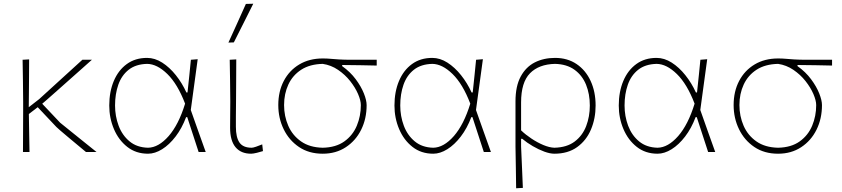

<svg xmlns="http://www.w3.org/2000/svg" viewBox="-20 -814 4508 1028"><path d="M103 0Q103.5 -56.5 103.5 -108.5Q103.5 -160.5 104 -221V-271Q103.5 -332.5 102.8 -385.2Q102 -438 101 -494L136 -496Q136 -455 135.5 -408Q135 -361 134.8 -316.8Q134.5 -272.5 134 -240L190 -283.5Q267.5 -354 322 -403.8Q376.5 -453.5 421 -494H472Q451 -475 418.8 -446.5Q386.5 -418 351.2 -386.5Q316 -355 284.2 -327Q252.5 -299 231 -280Q209.5 -261 206 -258.5L302 -157Q345 -122 393.5 -83.2Q442 -44.5 497 0H440.5Q420.5 -16.5 394.8 -38Q369 -59.5 344.2 -80.2Q319.5 -101 302.2 -115.8Q285 -130.5 282 -134L182 -240L134.5 -203.5Q135.5 -148.5 136.2 -100.2Q137 -52 138 0Z M772.5 9Q708 9 661.5 -27.5Q615 -64 590 -123Q565 -182 565 -249Q565 -322.5 589.2 -380.2Q613.5 -438 658.8 -471Q704 -504 767.5 -504Q809 -504 848.5 -478.8Q888 -453.5 921.5 -411.5Q955 -369.5 978 -319H984Q989.5 -369.5 994 -413.5Q998.5 -457.5 1002 -494L1038.5 -497Q1029.5 -430 1020 -361Q1010.5 -292 1001.5 -225Q1021 -169 1041.2 -112.8Q1061.5 -56.5 1081.5 0H1043.5Q1028 -47 1013 -93.5Q998 -140 982.5 -187H976.5Q954 -127 920.2 -83Q886.5 -39 848 -15Q809.5 9 772.5 9ZM772.5 -23Q829 -24 882.8 -85.2Q936.5 -146.5 971 -259Q931 -364 876 -417.8Q821 -471.5 767.5 -472Q707 -470.5 669 -440.5Q631 -410.5 613.5 -360.5Q596 -310.5 596 -249Q596 -192 615.2 -140.8Q634.5 -89.5 673.8 -57Q713 -24.5 772.5 -23Z M1324.5 9Q1270 9 1241 -26Q1212 -61 1212 -130Q1212 -173.5 1212.5 -205Q1213 -236.5 1213 -271Q1212.5 -332.5 1211.8 -385.2Q1211 -438 1210 -494L1245 -496Q1245 -446 1244.5 -388Q1244 -330 1243.8 -277.5Q1243.5 -225 1243 -191V-135Q1243 -78.5 1262.2 -50.8Q1281.5 -23 1327.5 -23Q1335 -23 1351 -28.5Q1367 -34 1384 -41L1388 -5Q1376.5 -1 1355.8 4Q1335 9 1324.5 9ZM1203 -586Q1226.5 -637.5 1250 -689.5Q1273.5 -741.5 1296.5 -793L1336 -794Q1310 -742 1284 -690.2Q1258 -638.5 1232 -587Z M1708 9Q1634 9 1580.8 -27Q1527.5 -63 1498.8 -122.2Q1470 -181.5 1470 -251.5Q1470 -324.5 1499.5 -380.8Q1529 -437 1582.5 -469Q1636 -501 1708 -501Q1731 -501 1749.5 -499.2Q1768 -497.5 1794.2 -495.8Q1820.5 -494 1866 -494H1997V-463Q1955 -464 1909.5 -464.8Q1864 -465.5 1812 -466V-460Q1855.5 -429 1884.5 -390Q1913.5 -351 1928.2 -314Q1943 -277 1943 -251Q1943 -178.5 1913.8 -119.5Q1884.5 -60.5 1831.5 -25.8Q1778.5 9 1708 9ZM1708 -23Q1778.5 -24.5 1823.8 -57Q1869 -89.5 1890.5 -141Q1912 -192.5 1912 -251Q1912 -276 1897 -310.8Q1882 -345.5 1854.8 -380Q1827.5 -414.5 1790 -440Q1752.5 -465.5 1708 -472Q1639 -470.5 1593 -440.8Q1547 -411 1524 -361.5Q1501 -312 1501 -251.5Q1501 -192 1523.5 -140.5Q1546 -89 1592 -56.8Q1638 -24.5 1708 -23Z M2299.5 9Q2235 9 2188.5 -27.5Q2142 -64 2117 -123Q2092 -182 2092 -249Q2092 -322.5 2116.2 -380.2Q2140.5 -438 2185.8 -471Q2231 -504 2294.5 -504Q2336 -504 2375.5 -478.8Q2415 -453.5 2448.5 -411.5Q2482 -369.5 2505 -319H2511Q2516.5 -369.5 2521 -413.5Q2525.5 -457.5 2529 -494L2565.5 -497Q2556.5 -430 2547 -361Q2537.5 -292 2528.5 -225Q2548 -169 2568.2 -112.8Q2588.5 -56.5 2608.5 0H2570.5Q2555 -47 2540 -93.5Q2525 -140 2509.5 -187H2503.5Q2481 -127 2447.2 -83Q2413.5 -39 2375 -15Q2336.5 9 2299.5 9ZM2299.5 -23Q2356 -24 2409.8 -85.2Q2463.5 -146.5 2498 -259Q2458 -364 2403 -417.8Q2348 -471.5 2294.5 -472Q2234 -470.5 2196 -440.5Q2158 -410.5 2140.5 -360.5Q2123 -310.5 2123 -249Q2123 -192 2142.2 -140.8Q2161.5 -89.5 2200.8 -57Q2240 -24.5 2299.5 -23Z M2743.5 194Q2743 141.5 2742 88.2Q2741 35 2740 -29V-271Q2740 -352.5 2767.8 -404Q2795.5 -455.5 2843.2 -479.8Q2891 -504 2951.5 -504Q3018.5 -504 3067.2 -471Q3116 -438 3142.5 -380.2Q3169 -322.5 3169 -249Q3169 -179.5 3144.2 -120.8Q3119.5 -62 3070.2 -26.5Q3021 9 2948 9Q2925 9 2894.2 -2.2Q2863.5 -13.5 2832.2 -31.8Q2801 -50 2776 -71H2770V-29Q2772.5 32 2775 84.8Q2777.5 137.5 2779.5 192ZM2948 -23Q3015 -24.5 3057 -56.2Q3099 -88 3118.5 -139Q3138 -190 3138 -249Q3138 -310.5 3117.8 -360.5Q3097.5 -410.5 3056 -440.5Q3014.5 -470.5 2951.5 -472Q2865 -470 2817.5 -421.5Q2770 -373 2770 -265.5V-116Q2794.5 -92.5 2825.8 -71.8Q2857 -51 2889.2 -37.5Q2921.5 -24 2948 -23Z M3500.5 9Q3436 9 3389.5 -27.5Q3343 -64 3318 -123Q3293 -182 3293 -249Q3293 -322.5 3317.2 -380.2Q3341.5 -438 3386.8 -471Q3432 -504 3495.5 -504Q3537 -504 3576.5 -478.8Q3616 -453.5 3649.5 -411.5Q3683 -369.5 3706 -319H3712Q3717.5 -369.5 3722 -413.5Q3726.5 -457.5 3730 -494L3766.5 -497Q3757.5 -430 3748 -361Q3738.5 -292 3729.5 -225Q3749 -169 3769.2 -112.8Q3789.5 -56.5 3809.5 0H3771.5Q3756 -47 3741 -93.5Q3726 -140 3710.5 -187H3704.5Q3682 -127 3648.2 -83Q3614.5 -39 3576 -15Q3537.5 9 3500.5 9ZM3500.5 -23Q3557 -24 3610.8 -85.2Q3664.5 -146.5 3699 -259Q3659 -364 3604 -417.8Q3549 -471.5 3495.5 -472Q3435 -470.5 3397 -440.5Q3359 -410.5 3341.5 -360.5Q3324 -310.5 3324 -249Q3324 -192 3343.2 -140.8Q3362.5 -89.5 3401.8 -57Q3441 -24.5 3500.5 -23Z M4146 9Q4072 9 4018.8 -27Q3965.5 -63 3936.8 -122.2Q3908 -181.5 3908 -251.5Q3908 -324.5 3937.5 -380.8Q3967 -437 4020.5 -469Q4074 -501 4146 -501Q4169 -501 4187.5 -499.2Q4206 -497.5 4232.2 -495.8Q4258.5 -494 4304 -494H4435V-463Q4393 -464 4347.5 -464.8Q4302 -465.5 4250 -466V-460Q4293.5 -429 4322.5 -390Q4351.5 -351 4366.2 -314Q4381 -277 4381 -251Q4381 -178.5 4351.8 -119.5Q4322.5 -60.5 4269.5 -25.8Q4216.5 9 4146 9ZM4146 -23Q4216.5 -24.5 4261.8 -57Q4307 -89.5 4328.5 -141Q4350 -192.5 4350 -251Q4350 -276 4335 -310.8Q4320 -345.5 4292.8 -380Q4265.5 -414.5 4228 -440Q4190.5 -465.5 4146 -472Q4077 -470.5 4031 -440.8Q3985 -411 3962 -361.5Q3939 -312 3939 -251.5Q3939 -192 3961.5 -140.5Q3984 -89 4030 -56.8Q4076 -24.5 4146 -23Z"/></svg>

Font: Commissioner Loud Thin
Style: Regular
Weight: 100
Designer: Kostas Bartsokas
Foundry: Kostas Bartsokas
Version: Version 1.000; ttfautohint (v1.8.3)